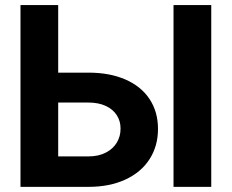

<svg xmlns="http://www.w3.org/2000/svg" viewBox="-20 -727 902 747"><path d="M594.7 -225.3Q594.7 -158.8 561.9 -107.8Q529.2 -56.8 467.8 -28.4Q406.4 0 324.1 0H59.7V-707.2H206.4V-118.5H324.1Q363.2 -118.5 391.6 -133.2Q420 -147.9 434.6 -172.4Q449.2 -196.9 449 -226.7Q449.2 -255.4 434.6 -278.4Q420 -301.5 391.8 -314.7Q363.5 -328 324.1 -328H154.3V-444.4H324.1Q406.8 -444.4 468.2 -417.6Q529.6 -390.7 562.1 -341.2Q594.7 -291.7 594.7 -225.3ZM801.9 0H655.1V-707.2H801.9Z"/></svg>

Font: Pretendard Variable
Style: Regular
Weight: 400
Designer: Base glyphs from Inter by Rasmus Andersson; Hangul glyphs from Noto Sans CJK(Source Han Sans) by Jang Soo-young and Kang
Foundry: Kil Hyung-jin
Version: Version 1.100;FEAKit 1.0